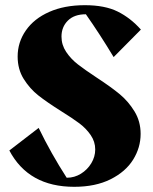

<svg xmlns="http://www.w3.org/2000/svg" viewBox="-20 -705 591 740"><path d="M354 -405Q409 -369 442 -341.5Q475 -314 498.5 -275.5Q522 -237 522 -189Q522 -136 493 -89.5Q464 -43 406 -14Q348 15 266 15Q90 15 16 -125L129 -212Q177 -113 237 -20H238Q267 -20 292 -35.5Q317 -51 332 -76Q347 -101 347 -129Q347 -159 329.5 -184.5Q312 -210 286 -229.5Q260 -249 215 -277Q161 -311 128 -337Q95 -363 71.5 -400.5Q48 -438 48 -487Q48 -542 79.5 -587.5Q111 -633 169.5 -659Q228 -685 307 -685Q384 -685 433.5 -660.5Q483 -636 523 -591L418 -485Q365 -573 311 -650Q266 -650 241.5 -625.5Q217 -601 217 -564Q217 -532 235 -505Q253 -478 280 -457Q307 -436 354 -405Z"/></svg>

Font: Rakkas
Style: Regular
Weight: 400
Designer: Zeynep Akay
Foundry: Zeynep Akay
Version: Version 2.000